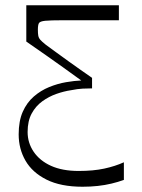

<svg xmlns="http://www.w3.org/2000/svg" viewBox="-20 -503 541 730"><path d="M451 181Q429 189 404 195Q379 201 351.5 204Q324 207 294 207Q211 207 157 180Q103 153 77 108Q51 63 51 8Q51 -43 66.5 -78Q82 -113 108.5 -136Q135 -159 167 -172Q199 -185 231 -190.5Q263 -196 289 -197Q251 -225 219 -247.5Q187 -270 154 -293.5Q121 -317 80 -345V-483H432V-426Q384 -426 350 -426Q316 -426 286 -426Q256 -426 219 -426Q172 -426 152 -424Q132 -422 128 -415Q124 -408 124 -390Q124 -376 125.5 -367.5Q127 -359 133 -352Q139 -345 154 -333Q173 -319 195 -303Q217 -287 240.5 -270Q264 -253 287 -237Q310 -221 330 -207V-167Q313 -167 294 -166Q275 -165 250 -160Q223 -156 194.5 -146Q166 -136 141 -118Q116 -100 100.5 -71.5Q85 -43 85 -1Q85 40 108 74Q131 108 174 127.5Q217 147 279 147Q335 147 376.5 138Q418 129 451 114Z"/></svg>

Font: Ojuju
Style: Regular
Weight: 400
Designer: Chisaokwu Joboson, Mirko Velimirovic
Foundry: Udi Foundry
Version: Version 1.000